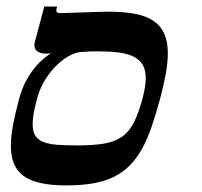

<svg xmlns="http://www.w3.org/2000/svg" viewBox="-20 -560 616 586"><path d="M38.6 -259.3Q42 -272 48.6 -289.3Q55.2 -306.6 66.4 -325.4Q77.6 -344.2 94.5 -363Q111.3 -381.8 135.7 -397.5Q131.3 -396.5 126.7 -396.5Q122.1 -396.5 118.7 -396.5Q104.5 -396.5 94.7 -402.8Q85 -409.2 85 -422.4Q85 -426.8 86.4 -432.1L115.2 -540H154.3L152.8 -534.7Q152.3 -532.7 152.1 -531.2Q151.9 -529.8 151.9 -528.3Q151.9 -524.4 154.3 -522.2Q156.7 -520 164.1 -520Q171.4 -520 191.2 -520.8Q210.9 -521.5 233.9 -522.2Q256.8 -522.9 278.3 -523.7Q299.8 -524.4 310.5 -524.4Q358.9 -524.4 393.3 -517.6Q427.7 -510.7 449.7 -495.4Q471.7 -480 481.9 -455.8Q492.2 -431.6 492.2 -397.5Q492.2 -369.6 486.1 -335.7Q480 -301.8 468.8 -259.3Q456.1 -212.4 443.1 -174.3Q430.2 -136.2 414.1 -106.9Q397.9 -77.6 377.2 -56.2Q356.4 -34.7 329.1 -21Q301.8 -7.3 265.9 -0.7Q230 5.9 183.1 5.9Q135.7 5.9 103.3 -1.5Q70.8 -8.8 50.8 -23.9Q30.8 -39.1 22 -61.8Q13.2 -84.5 13.2 -114.7Q13.2 -144 20 -179.9Q26.9 -215.8 38.6 -259.3ZM415 -259.3Q424.8 -296.9 424.8 -321.3Q424.8 -346.7 415.3 -362.5Q405.8 -378.4 387.2 -387.5Q368.7 -396.5 341.3 -399.9Q314 -403.3 277.8 -403.3Q267.1 -403.3 256.1 -403.1Q245.1 -402.8 224.1 -400.9Q211.4 -399.9 192.9 -390.4Q174.3 -380.9 155.3 -363Q136.2 -345.2 119.4 -319.3Q102.5 -293.5 93.3 -259.3Q86.4 -234.4 83 -215.1Q79.6 -195.8 79.6 -181.2Q79.6 -159.7 87.4 -146.7Q95.2 -133.8 111.6 -127Q127.9 -120.1 153.8 -118.2Q179.7 -116.2 215.8 -116.2Q264.2 -116.2 296.9 -121.6Q329.6 -127 351.8 -142.3Q374 -157.7 388.4 -185.8Q402.8 -213.9 415 -259.3Z"/></svg>

Font: Arian AMU Serif
Style: Bold Italic
Weight: 700
Italic angle: -15°
Designer: Ruben Hakobyan (Tarumian)
Foundry: Ruben Hakobyan (Tarumian)
Version: Version 1.002